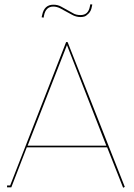

<svg xmlns="http://www.w3.org/2000/svg" viewBox="-20 -881 629 903"><path d="M412.1 -850.1Q408.7 -829.6 397 -817.6Q385.3 -805.7 376.5 -803.2Q367.7 -800.8 358.9 -800.8Q337.4 -800.8 317.9 -812L263.2 -841.8Q246.6 -850.1 231 -850.1Q195.3 -850.1 187 -808.1L185.1 -797.9L175.8 -799.8L178.2 -810.1Q188 -858.9 231 -858.9Q251.5 -858.9 267.1 -850.1L321.8 -819.8Q336.4 -810.1 358.9 -810.1Q395.5 -810.1 402.8 -851.1L404.8 -860.8L414.1 -859.9ZM294.9 -668.9 109.9 -195.8H480ZM483.9 -188H106L33.2 0H13.2V-8.8H27.8L291 -683.1H297.9L566.9 -2L559.1 2Z"/></svg>

Font: Rawengulk
Style: Ultralight
Weight: 200
Version: Version 0.92